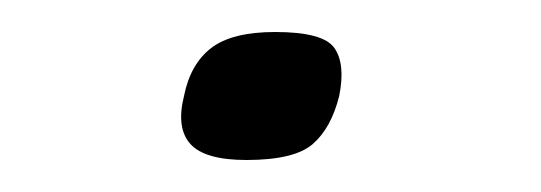

<svg xmlns="http://www.w3.org/2000/svg" viewBox="-20 -340 338 120"><path d="M192 -280Q187 -260 175.5 -250Q164 -240 134 -240Q108 -240 99 -250Q90 -260 95 -280Q99 -300 112 -310Q125 -320 152 -320Q182 -320 189 -310Q196 -300 192 -280Z"/></svg>

Font: Glory Medium
Style: Italic
Weight: 500
Italic angle: -12°
Version: Version 1.011